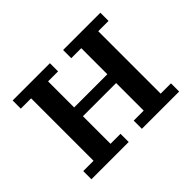

<svg xmlns="http://www.w3.org/2000/svg" viewBox="-114 -708 896 896"><g transform="rotate(-45 333.5 -260.0)"><path d="M44 -54H112V-466H44V-520H290V-466H224V-294H443V-466H377V-520H623V-466H555V-54H623V0H377V-54H443V-236H224V-54H290V0H44Z"/></g></svg>

Font: IBM Plex Serif Medm
Style: Regular
Weight: 500
Designer: Mike Abbink, Paul van der Laan, Pieter van Rosmalen
Foundry: Bold Monday
Version: Version 3.001